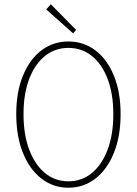

<svg xmlns="http://www.w3.org/2000/svg" viewBox="-20 -866 640 898"><path d="M300 12Q229 12 174 -30.5Q119 -73 87.5 -150.5Q56 -228 56 -332Q56 -436 87.5 -512.5Q119 -589 174 -630.5Q229 -672 300 -672Q371 -672 426 -630.5Q481 -589 512.5 -512.5Q544 -436 544 -332Q544 -228 512.5 -150.5Q481 -73 426 -30.5Q371 12 300 12ZM300 -18Q363 -18 410 -57Q457 -96 483.5 -166.5Q510 -237 510 -332Q510 -427 483.5 -496.5Q457 -566 410 -604Q363 -642 300 -642Q237 -642 190 -604Q143 -566 116.5 -496.5Q90 -427 90 -332Q90 -237 116.5 -166.5Q143 -96 190 -57Q237 -18 300 -18ZM322 -710 196 -822 218 -846 336 -726Z"/></svg>

Font: Source Code Pro ExtraLight
Style: Regular
Weight: 200
Monospace: yes
Designer: Paul D. Hunt, Teo Tuominen
Foundry: Adobe
Version: Version 1.026;hotconv 1.1.0;makeotfexe 2.6.0